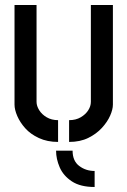

<svg xmlns="http://www.w3.org/2000/svg" viewBox="-20 -562 509 767"><path d="M358 185Q301 185 267 162.5Q233 140 218.5 106.5Q204 73 204 40H270Q270 81 296.5 101Q323 121 358 121ZM256 5V-82Q283 -82 302.5 -93.5Q322 -105 332.5 -121.5Q343 -138 343 -155V-542H431V-144Q431 -125 420 -100Q409 -75 387 -51Q365 -27 332.5 -11Q300 5 256 5ZM212 5Q169 5 135.5 -10.5Q102 -26 81 -49.5Q60 -73 49 -98.5Q38 -124 38 -144V-542H126V-155Q126 -139 136.5 -122Q147 -105 166.5 -93.5Q186 -82 212 -82Z"/></svg>

Font: Stick No Bills Medium
Style: Regular
Weight: 500
Version: Version 2.000